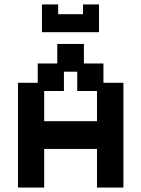

<svg xmlns="http://www.w3.org/2000/svg" viewBox="-20 -834 637 865"><path d="M61 11V-461H150V-548H238V-636H358V-548H446V-461H536V11H417V-163H179V11ZM179 -288H417V-424H328V-511H268V-424H179ZM169 -689V-814H242V-770H354V-814H426V-689Z"/></svg>

Font: Pixelify Sans SemiBold
Style: Regular
Weight: 600
Designer: Stefie Justprince
Foundry: Typecalism Foundryline
Version: Version 1.000